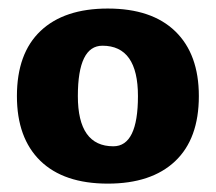

<svg xmlns="http://www.w3.org/2000/svg" viewBox="-20 -840 510 454"><path d="M450.2 -612.8Q450.2 -511.7 394 -458.7Q337.9 -405.8 234.9 -405.8Q130.9 -405.8 75.4 -459.7Q20 -513.7 20 -612.8Q20 -713.9 75.9 -766.8Q131.8 -819.8 234.9 -819.8Q338.9 -819.8 394.5 -765.9Q450.2 -711.9 450.2 -612.8ZM306.2 -612.8Q306.2 -731.9 222.2 -731.9Q164.1 -731.9 164.1 -612.8Q164.1 -494.1 248 -494.1Q306.2 -494.1 306.2 -612.8Z"/></svg>

Font: Zantroke
Style: Regular
Weight: 500
Foundry: gluk
Version: Version 0.36